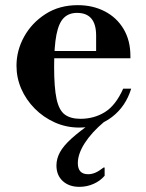

<svg xmlns="http://www.w3.org/2000/svg" viewBox="-20 -482 566 745"><path d="M288 13Q237 13 192.5 -7Q148 -27 114.5 -61Q81 -95 62.5 -137.5Q44 -180 44 -227Q44 -286 73.5 -339.5Q103 -393 156.5 -427.5Q210 -462 282 -462Q340 -462 386.5 -438Q433 -414 459.5 -369.5Q486 -325 486 -265V-256H146V-284H353V-344Q353 -432 279 -432Q247 -432 227.5 -412.5Q208 -393 199 -347.5Q190 -302 190 -223Q190 -142 199.5 -98Q209 -54 231.5 -37.5Q254 -21 292 -21Q345 -21 387 -47Q429 -73 458 -138H489Q468 -69 414.5 -28Q361 13 288 13ZM288 243Q248 243 223.5 220.5Q199 198 199 160Q199 134 212.5 109Q226 84 257.5 55.5Q289 27 342 -10H385Q336 31 309 73Q282 115 282 151Q282 194 322 194Q336 194 350 188Q364 182 382 168H386V200Q369 220 343 231.5Q317 243 288 243Z"/></svg>

Font: Libre Bodoni SemiBold
Style: Regular
Weight: 600
Designer: Pablo Impallari, Rodrigo Fuenzalida
Foundry: Impallari Type
Version: Version 2.005;gftools[0.9.23]